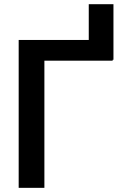

<svg xmlns="http://www.w3.org/2000/svg" viewBox="-20 -903 592 923"><path d="M525.4 -615.7H521.5V-611.3H193.4V0H69.8V-710.9H406.7V-882.8H525.4Z"/></svg>

Font: Roboto Medium
Style: Regular
Weight: 500
Designer: Google
Version: Version 2.134; 2016; ttfautohint (v1.6)